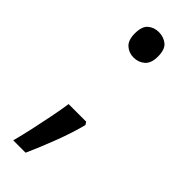

<svg xmlns="http://www.w3.org/2000/svg" viewBox="-229 -574 726 726"><g transform="rotate(45 134.0 -210.5)"><path d="M70 -482Q70 -520 88 -535Q106 -550 131 -550Q157 -550 175.5 -535Q194 -520 194 -482Q194 -446 175.5 -430Q157 -414 131 -414Q106 -414 88 -430Q70 -446 70 -482ZM183 -105Q170 -53 145.5 11.5Q121 76 97 129H31Q41 91 50.5 47.5Q60 4 68.5 -38.5Q77 -81 82 -116H176Z"/></g></svg>

Font: Noto Sans
Style: Regular
Weight: 400
Designer: Monotype Design Team
Foundry: Monotype Imaging Inc.
Version: Version 2.007